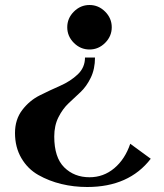

<svg xmlns="http://www.w3.org/2000/svg" viewBox="-20 -632 654 768"><path d="M320 -402H360Q360 -356 343 -321Q326 -286 302 -263.5Q278 -241 254.5 -219Q231 -197 214 -163.5Q197 -130 197 -86Q197 -2 237 37.5Q277 77 338 77Q394 77 437 41Q480 5 501 -57L583 3Q496 116 329 116Q275 116 225.5 104Q176 92 133.5 68Q91 44 65.5 0.5Q40 -43 40 -100Q40 -154 69 -192Q98 -230 139 -250.5Q180 -271 221 -289Q262 -307 291 -334.5Q320 -362 320 -402ZM275.5 -460.5Q249 -487 249 -523Q249 -559 275.5 -585.5Q302 -612 338 -612Q374 -612 400.5 -585.5Q427 -559 427 -523Q427 -487 400.5 -460.5Q374 -434 338 -434Q302 -434 275.5 -460.5Z"/></svg>

Font: Uncial Antiqua
Style: Regular
Weight: 400
Designer: Astigmatic (AOETI)
Foundry: Astigmatic (AOETI)
Version: Version 1.000